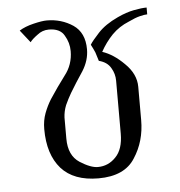

<svg xmlns="http://www.w3.org/2000/svg" viewBox="-44 -578 589 628"><g transform="rotate(-5 250.0 -264.5)"><path d="M397.5 -495.1Q419.9 -505.9 435.5 -509.8Q451.2 -513.7 460 -513.7Q460 -521.5 460 -536.1Q443.4 -536.1 418 -531.2Q392.6 -526.4 363.3 -512.7Q321.3 -493.2 297.9 -467.8Q274.4 -442.4 267.6 -430.7Q274.4 -418 280.3 -404.3Q285.2 -389.6 289.1 -376Q316.4 -369.1 328.1 -348.6Q339.8 -329.1 339.8 -306.6Q339.8 -249 339.8 -132.8Q339.8 -81.1 314.5 -55.7Q290 -30.3 255.9 -30.3Q232.4 -30.3 197.3 -52.7Q161.1 -76.2 161.1 -131.8Q161.1 -155.3 161.1 -201.2Q162.1 -221.7 169.9 -241.2Q178.7 -260.7 189.5 -279.3Q210 -313.5 232.4 -346.7Q253.9 -380.9 253.9 -417Q253.9 -471.7 216.8 -497.1Q178.7 -522.5 130.9 -522.5Q115.2 -522.5 86.9 -515.6Q58.6 -508.8 40 -497.1Q50.8 -483.4 72.3 -456.1Q79.1 -465.8 96.7 -478.5Q113.3 -492.2 134.8 -492.2Q171.9 -492.2 185.5 -467.8Q200.2 -443.4 200.2 -416Q200.2 -371.1 172.9 -336.9Q146.5 -301.8 122.1 -264.6Q109.4 -244.1 100.6 -220.7Q91.8 -197.3 91.8 -168.9Q91.8 -85.9 132.8 -39.1Q173.8 6.8 254.9 6.8Q340.8 6.8 375 -47.9Q410.2 -101.6 410.2 -170.9Q410.2 -207 410.2 -280.3Q410.2 -322.3 374 -357.4Q338.9 -392.6 302.7 -404.3Q319.3 -434.6 342.8 -459Q366.2 -482.4 397.5 -495.1Z"/></g></svg>

Font: BSRU BANSOMDEJ
Style: Regular
Weight: 400
Designer: Wisit Potiwat
Version: Version 1.000;PS 002.000;hotconv 1.0.70;makeotf.lib2.5.58329